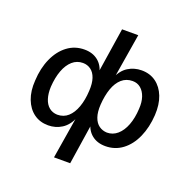

<svg xmlns="http://www.w3.org/2000/svg" viewBox="-149 -843 1165 1170"><g transform="rotate(20 433.5 -257.5)"><path d="M323 180 368 -95H372Q349 -41 309.5 -16Q270 9 222 9Q168 9 129 -19.5Q90 -48 70 -100Q50 -152 55 -221Q59 -302 87.5 -365.5Q116 -429 164 -465Q212 -501 274 -501Q327 -501 362 -473Q397 -445 407 -397H400L446 -695H551L502 -397H495Q518 -452 557.5 -476.5Q597 -501 645 -501Q699 -501 738 -472.5Q777 -444 797 -393Q817 -342 813 -272Q808 -191 779.5 -127Q751 -63 703 -27Q655 9 593 9Q540 9 505 -19Q470 -47 460 -96L470 -95L428 180ZM252 -71Q293 -71 321.5 -96.5Q350 -122 366.5 -168Q383 -214 386 -274Q389 -323 378 -355.5Q367 -388 344.5 -404.5Q322 -421 293 -421Q254 -421 225 -395.5Q196 -370 179 -324.5Q162 -279 158 -218Q156 -174 166.5 -141Q177 -108 199 -90Q221 -72 252 -71ZM574 -72Q612 -72 641.5 -97.5Q671 -123 688.5 -169Q706 -215 709 -275Q712 -319 701 -351.5Q690 -384 668 -402.5Q646 -421 615 -421Q574 -421 545 -395.5Q516 -370 500 -324.5Q484 -279 480 -219Q477 -170 488.5 -137.5Q500 -105 522.5 -89Q545 -73 574 -72Z"/></g></svg>

Font: Nunito Sans 10pt SemiBold
Style: Italic
Weight: 600
Italic angle: -9°
Designer: Vernon Adams
Foundry: Vernon Adams
Version: Version 3.101;gftools[0.9.27]